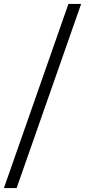

<svg xmlns="http://www.w3.org/2000/svg" viewBox="-45 -862 435 982"><path d="M-25 100 305 -842H370L40 100Z"/></svg>

Font: Belfius21
Style: Regular
Weight: 400
Designer: Montserrat's base design by Julieta Ulanovsky, modified by Coast SPRL for Belfius Bank NV.
Foundry: Montserrat's base design by Julieta Ulanovsky, modified by Coast SPRL for Belfius Bank NV.
Version: Version 2.000;FEAKit 1.0